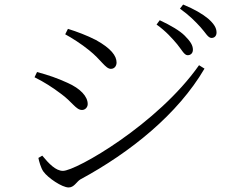

<svg xmlns="http://www.w3.org/2000/svg" viewBox="-20 -816 1040 845"><path d="M760 -621C781 -595 791 -573 806 -573C819 -573 829 -582 829 -597C829 -616 819 -633 793 -659C771 -681 732 -704 683 -727L669 -708C711 -678 738 -647 760 -621ZM862 -697C885 -672 895 -649 911 -649C924 -649 933 -658 933 -673C933 -693 922 -711 896 -734C872 -754 835 -776 786 -796L772 -778C815 -747 839 -722 862 -697ZM267 -665C295 -650 339 -622 372 -595C425 -553 444 -513 468 -513C484 -513 493 -526 493 -541C493 -570 469 -603 402 -640C363 -660 318 -677 279 -689ZM856 -529C674 -270 315 -64 257 -64C225 -64 195 -96 166 -131L149 -121C151 -109 160 -76 171 -61C191 -33 253 9 282 9C306 9 316 -15 333 -26C555 -146 763 -314 880 -514ZM132 -476C176 -454 210 -432 246 -405C299 -367 314 -332 341 -332C355 -332 366 -344 366 -358C366 -391 335 -426 276 -452C232 -472 195 -485 143 -499Z"/></svg>

Font: Kiri Minchoo Light
Style: Regular
Weight: 300
Designer: Ryoko NISHIZUKA 西塚涼子 (kana & ideographs); Frank Grießhammer (Latin, Greek & Cyrillic);
akenotsuki.com/eyeben/fonts/ (U+
Foundry: Adobe
akenotsuki.com/eyeben/fonts/
Version: Version 4.002;hotconv 1.0.119;makeotfexe 2.5.65604